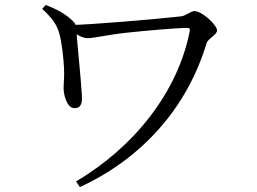

<svg xmlns="http://www.w3.org/2000/svg" viewBox="-20 -728 1040 777"><path d="M287.7 6.1 303.3 29C553.9 -86.3 737.3 -291.3 815.9 -553C821.3 -572 858.4 -586.8 858.4 -604.9C858.4 -626.9 797.1 -683.1 767.6 -683.1C751.5 -683.1 732.1 -664.1 713.3 -661.9C608.4 -650.2 336.5 -627 265.1 -626.9L264.9 -605.3C290.4 -588 313.1 -573.5 335.2 -573.5C359.1 -573.5 418.4 -587.7 493.2 -595.7C567.9 -603.7 696.2 -615.1 737.1 -615.1C746.6 -615.1 749.4 -611.3 748 -602.6C700.4 -357.2 524 -133.1 287.7 6.1ZM281.5 -290.3C310.2 -290.3 312.9 -314 311.3 -343.2C308.9 -393.8 290.3 -577 288.8 -607.3C288.6 -618.5 287.9 -629.8 277.8 -639.8C247.3 -671.1 210.2 -690.6 165 -707.8L150.7 -692C192.7 -654.2 211 -625.2 219.8 -593.2C230.3 -556.5 237.4 -489.9 239.2 -450.4C241 -415.6 237.4 -396 237.4 -370.1C237.4 -345.8 250.1 -290.3 281.5 -290.3Z"/></svg>

Font: Source Han Serif TW VF
Style: Regular
Weight: 250
Designer: Ryoko NISHIZUKA 西塚涼子 (kana & ideographs); Frank Grießhammer (Latin, Greek & Cyrillic); Wenlong ZHANG 张文龙 (bopomofo); San
Foundry: Adobe
Version: Version 2.002;hotconv 1.1.0;makeotfexe 2.6.0